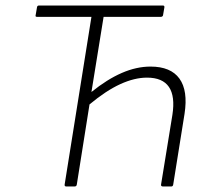

<svg xmlns="http://www.w3.org/2000/svg" viewBox="-20 -675 761 695"><path d="M220 0Q213 0 214 -7L311 -614H114Q107 -614 109 -620L114 -649Q115 -655 121 -655H570Q576 -655 575 -648L570 -619Q568 -614 562 -614H355L311 -342Q368 -388 421 -411Q474 -434 525 -434Q598 -434 629.5 -390.5Q661 -347 648 -263L607 -7Q606 0 600 0H570Q562 0 563 -7L604 -259Q625 -394 512 -394Q467 -394 415.5 -370.5Q364 -347 304 -297L258 -7Q257 0 250 0Z"/></svg>

Font: Sofia Sans ExtraLight
Style: Italic
Weight: 250
Italic angle: -9°
Version: Version 4.100-B